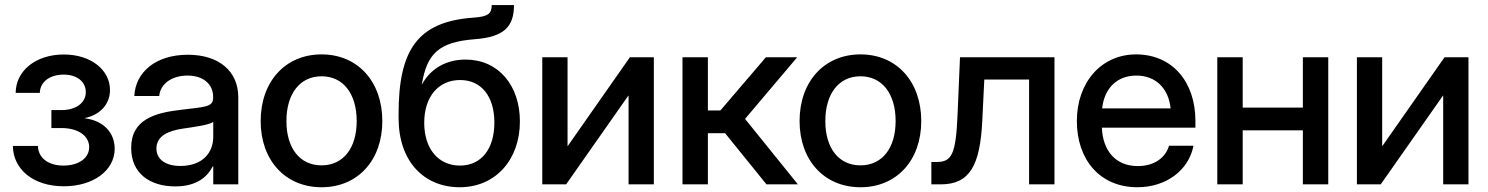

<svg xmlns="http://www.w3.org/2000/svg" viewBox="-20 -748 6036 779"><path d="M238.8 7.8C358.9 7.8 445.3 -56.6 445.3 -144.5C445.3 -208.5 401.4 -258.3 324.2 -268.1V-269C386.2 -281.7 426.3 -325.2 426.3 -382.8C426.3 -463.4 350.1 -526.9 238.8 -526.9C126 -526.9 44.4 -461.9 43.5 -371.1H141.6C142.6 -417 183.6 -445.3 238.3 -445.3C292.5 -445.3 328.1 -416.5 328.1 -374C328.1 -330.1 287.6 -301.3 228.5 -301.3H188.5V-228.5H228.5C298.3 -228.5 341.8 -196.3 341.8 -150.9C341.8 -106.4 299.3 -76.2 237.3 -76.2C176.8 -76.2 135.3 -106.4 133.8 -155.8H32.2C33.2 -63.5 112.3 7.8 238.8 7.8Z M690.9 8.3C779.8 8.3 821.8 -31.7 843.3 -73.2H845.2V0H946.8V-353.5C946.8 -458.5 869.1 -525.9 742.2 -525.9C613.3 -525.9 529.8 -456.5 524.9 -358.4H626C629.9 -405.8 674.8 -441.4 740.7 -441.4C806.2 -441.4 844.7 -405.3 844.7 -355.5V-351.1C844.7 -313.5 812.5 -314.5 715.8 -302.7C610.8 -290.5 512.2 -265.1 512.2 -147.5C512.2 -44.4 588.4 8.3 690.9 8.3ZM711.9 -74.7C651.9 -74.7 614.7 -101.1 614.7 -145.5C614.7 -197.8 665.5 -217.8 721.7 -226.1C776.4 -233.9 831.1 -242.2 845.2 -253.4V-192.9C845.2 -129.4 802.7 -74.7 711.9 -74.7Z M1284.7 11.7C1432.1 11.7 1531.2 -98.1 1531.2 -256.8C1531.2 -416.5 1432.1 -527.3 1284.7 -527.3C1137.2 -527.3 1037.6 -416.5 1037.6 -256.8C1037.6 -98.1 1137.2 11.7 1284.7 11.7ZM1284.7 -77.1C1196.3 -77.1 1142.1 -147 1142.1 -256.8C1142.1 -367.7 1196.8 -438.5 1284.7 -438.5C1372.6 -438.5 1427.2 -367.7 1427.2 -256.8C1427.2 -147.5 1373 -77.1 1284.7 -77.1Z M1845.2 11.7C1990.7 11.7 2089.4 -100.1 2089.4 -255.4C2089.4 -401.9 2002 -506.3 1868.7 -506.3C1787.1 -506.3 1724.6 -466.8 1691.9 -404.8H1691.4C1711.9 -531.2 1761.2 -577.6 1906.2 -588.9C2024.9 -597.7 2065.4 -639.6 2065.4 -727.5H1975.1C1974.6 -691.9 1960.9 -680.7 1899.9 -676.3C1673.3 -660.2 1597.2 -544.4 1597.2 -286.1V-268.6C1597.2 -93.3 1700.2 11.7 1845.2 11.7ZM1846.2 -76.2C1758.8 -76.2 1701.2 -144 1701.2 -250C1701.2 -356 1759.3 -423.3 1846.7 -423.3C1933.1 -423.3 1985.8 -356.9 1985.8 -250.5C1985.8 -144 1933.1 -76.2 1846.2 -76.2Z M2530.3 0H2632.8V-515.6H2535.6L2283.7 -155.8H2282.7V-515.6H2180.2V0H2276.9L2529.3 -359.9H2530.3Z M2749 -515.6V0H2852.1V-207.5H2921.9L3089.8 0H3217.3L3002.9 -265.6L3214.4 -515.6H3087.4L2902.8 -299.8H2852.1V-515.6Z M3471.2 11.7C3618.7 11.7 3717.8 -98.1 3717.8 -256.8C3717.8 -416.5 3618.7 -527.3 3471.2 -527.3C3323.7 -527.3 3224.1 -416.5 3224.1 -256.8C3224.1 -98.1 3323.7 11.7 3471.2 11.7ZM3471.2 -77.1C3382.8 -77.1 3328.6 -147 3328.6 -256.8C3328.6 -367.7 3383.3 -438.5 3471.2 -438.5C3559.1 -438.5 3613.8 -367.7 3613.8 -256.8C3613.8 -147.5 3559.6 -77.1 3471.2 -77.1Z M3779.3 -90.8H3758.8V0H3796.9C3915 0 3956.5 -77.6 3965.3 -256.8L3973.6 -425.3H4155.3V0H4258.3V-515.6H3875L3865.2 -286.1C3858.4 -119.6 3841.3 -90.8 3779.3 -90.8Z M4594.7 11.7C4711.4 11.7 4803.2 -57.1 4822.3 -156.7H4723.1C4708.5 -107.9 4663.6 -74.2 4596.2 -74.2C4505.9 -74.2 4454.1 -137.2 4450.7 -230H4830.1V-257.8C4830.1 -417 4735.4 -527.3 4589.4 -527.3C4448.7 -527.3 4349.1 -414.1 4349.1 -256.8C4349.1 -101.1 4441.9 11.7 4594.7 11.7ZM4729.5 -308.1H4451.7C4460.4 -390.1 4512.7 -441.4 4590.3 -441.4C4668.5 -441.4 4721.2 -390.1 4729.5 -308.1Z M5022 -311.5V-515.6H4918.9V0H5022V-219.2H5266.1V0H5369.1V-515.6H5266.1V-311.5Z M5835.4 0H5938V-515.6H5840.8L5588.9 -155.8H5587.9V-515.6H5485.4V0H5582L5834.5 -359.9H5835.4Z"/></svg>

Font: Inteeer Medium
Style: Regular
Weight: 500
Designer: Rasmus Andersson
Foundry: rsms
Version: Version 4.001;Glyphs 3.4 (3402)